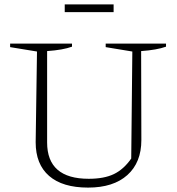

<svg xmlns="http://www.w3.org/2000/svg" viewBox="-20 -843 803 872"><path d="M380 9Q264 9 203 -44Q142 -97 142 -197L148 -609L26 -629V-645H307V-631Q266 -616 194 -611V-196Q194 -31 383 -31Q453 -31 497.5 -52.5Q542 -74 576 -123L581 -609L460 -629V-645H734V-631Q692 -616 621 -611L622 -207Q622 -105 558.5 -48Q495 9 380 9ZM274 -788V-823H496V-788Z"/></svg>

Font: Piazzolla SC ExtraLight
Style: Regular
Weight: 200
Designer: Juan Pablo del Peral
Foundry: Huerta Tipografica
Version: Version 1.330